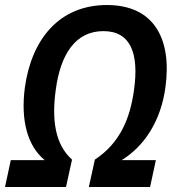

<svg xmlns="http://www.w3.org/2000/svg" viewBox="-45 -745 701 765"><path d="M-25 0H218L242 -109C174 -170 161 -268 177 -386C196 -531 257 -621 367 -621C477 -621 509 -530 489 -387C473 -269 431 -174 333 -109L309 0H553L576 -107H440C532 -164 596 -265 614 -396C641 -591 568 -725 381 -725C193 -725 81 -591 54 -396C37 -266 64 -164 133 -107H-2Z"/></svg>

Font: Noto Sans SemiCondensed SemiBold
Style: Italic
Weight: 600
Width: 4
Italic angle: -12°
Designer: Monotype Design Team
Foundry: Monotype Imaging Inc.
Version: Version 2.013